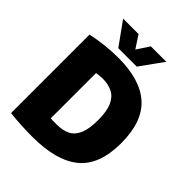

<svg xmlns="http://www.w3.org/2000/svg" viewBox="-262 -1095 1247 1247"><g transform="rotate(45 362.0 -471.0)"><path d="M256 9Q208 9 153 6.2Q98 3.5 49.5 -2.5V-723Q102.5 -735 164.8 -742.2Q227 -749.5 290 -749.5Q491 -749.5 592.5 -657.8Q694 -566 694 -370Q694 -170.5 585.5 -80.8Q477 9 256 9ZM313 -159.5Q368 -159.5 405.5 -178.8Q443 -198 462.5 -244.2Q482 -290.5 482 -370.5Q482 -450.5 461.5 -496.8Q441 -543 402.8 -562.5Q364.5 -582 310.5 -582Q298.5 -582 282.5 -580.2Q266.5 -578.5 256 -576.5V-160.5Q272.5 -159.5 286.8 -159.5Q301 -159.5 313 -159.5ZM244 -793 130.5 -951H272L328.5 -865L385.5 -951H527L413.5 -793Z"/></g></svg>

Font: Encode Sans Semi Condensed Black
Style: Regular
Weight: 900
Width: 4
Designer: Multiple Designers
Foundry: Impallari Type
Version: Version 3.000; ttfautohint (v1.8.3) -l 8 -r 50 -G 200 -x 14 